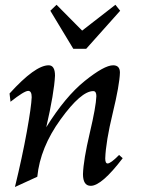

<svg xmlns="http://www.w3.org/2000/svg" viewBox="-20 -749 597 784"><path d="M41 14.6Q70.8 -107.9 89.4 -210.4Q107.9 -313 109.4 -352.1Q109.4 -377.9 95.2 -377.9Q79.1 -377.9 22.9 -333.5L19 -367.2Q123.5 -482.4 178.7 -482.4Q204.6 -482.4 204.6 -439.9Q201.2 -370.1 168.9 -229.5Q246.6 -354.5 326.2 -418.5Q405.8 -482.4 441.9 -482.4Q469.7 -482.4 469.7 -452.6Q468.3 -402.8 440.2 -286.6Q412.1 -170.4 409.7 -102.1Q409.7 -81.5 419.4 -81.5Q432.1 -81.5 466.3 -116.2L481 -103Q395 9.8 350.6 9.8Q318.8 9.8 318.8 -38.1Q320.8 -96.2 346.4 -205.1Q372.1 -314 373.5 -356.4Q373.5 -377 360.8 -377Q311 -377 227.5 -261.7Q144 -146.5 132.3 -27.3ZM332 -549.8H279.3L185.5 -705.1L210.9 -729.5L315.4 -624L451.2 -729.5L470.7 -705.1Z"/></svg>

Font: Kelvinch
Style: Italic
Weight: 400
Italic angle: -10°
Designer: Paul James Miller
Foundry: High-Logic / Made with FontCreator
Version: Version 3.40;July 22, 2017;FontCreator 11.0.0.2388 64-bit